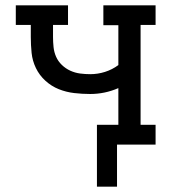

<svg xmlns="http://www.w3.org/2000/svg" viewBox="-20 -540 640 717"><path d="M342 157V-74H422V-211Q397 -200 370.5 -194.5Q344 -189 317 -189Q287 -189 257 -192.5Q227 -196 199.5 -207Q172 -218 149.5 -238.5Q127 -259 114 -286Q101 -313 98 -342.5Q95 -372 95 -402V-447H39V-520H234V-447H178V-402Q178 -383 180 -364Q182 -345 189.5 -328Q197 -311 211 -297.5Q225 -284 242.5 -276Q260 -268 279 -265.5Q298 -263 317 -263Q345 -263 372 -271.5Q399 -280 422 -297V-446H366V-520H561V-447H505V-74H561V0H417V157Z"/></svg>

Font: Iosevka Etoile
Style: Regular
Weight: 400
Designer: Belleve Invis
Foundry: Belleve Invis
Version: Version 33.2.4